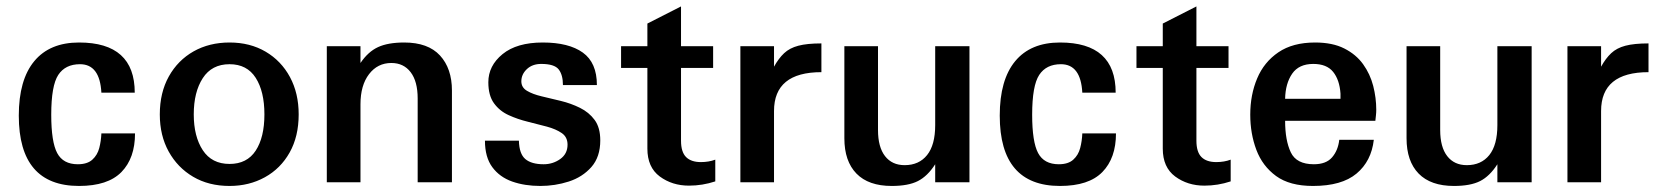

<svg xmlns="http://www.w3.org/2000/svg" viewBox="-20 -582 5299 613"><path d="M232.4 11.7Q40 11.7 40 -212.9Q40 -327.1 89.4 -386.7Q138.7 -446.3 232.4 -446.3Q410.2 -446.3 410.2 -286.1Q383.8 -286.1 356.9 -286.1Q330.1 -286.1 303.7 -286.1Q298.8 -377 235.4 -377Q188.5 -377 166 -342.8Q143.6 -308.6 143.6 -215.8Q143.6 -128.9 162.6 -93.3Q181.6 -57.6 228.5 -57.6Q258.8 -57.6 274.9 -72.3Q291 -86.9 296.9 -109.4Q302.7 -131.8 303.7 -156.2Q330.1 -156.2 356.9 -156.2Q383.8 -156.2 411.1 -156.2Q411.1 -77.1 367.7 -32.7Q324.2 11.7 232.4 11.7Z M712.9 11.7Q646.5 11.7 596.7 -17.6Q546.9 -46.9 518.6 -98.1Q490.2 -149.4 490.2 -216.8Q490.2 -286.1 519 -337.9Q547.9 -389.6 598.1 -418Q648.4 -446.3 712.9 -446.3Q778.3 -446.3 828.1 -417Q877.9 -387.7 905.8 -335.9Q933.6 -284.2 933.6 -216.8Q933.6 -146.5 904.8 -95.2Q876 -43.9 825.7 -16.1Q775.4 11.7 712.9 11.7ZM712.9 -58.6Q768.6 -58.6 796.4 -101.1Q824.2 -143.6 824.2 -216.8Q824.2 -290 796.4 -333.5Q768.6 -377 712.9 -377Q656.2 -377 627.4 -332.5Q598.6 -288.1 598.6 -216.8Q598.6 -146.5 627.4 -102.5Q656.2 -58.6 712.9 -58.6Z M1023.4 0V-434.6H1130.9V-380.9Q1155.3 -417 1187 -431.6Q1218.8 -446.3 1270.5 -446.3Q1346.7 -446.3 1384.8 -404.8Q1422.9 -363.3 1422.9 -293V0H1313.5V-267.6Q1313.5 -322.3 1291 -351.6Q1268.6 -380.9 1229.5 -380.9Q1185.5 -380.9 1158.2 -345.2Q1130.9 -309.6 1130.9 -249V0Z M1705.1 11.7Q1655.3 11.7 1615.2 -2.4Q1575.2 -16.6 1551.8 -48.3Q1528.3 -80.1 1528.3 -132.8H1636.7Q1637.7 -90.8 1657.2 -74.2Q1676.8 -57.6 1715.8 -57.6Q1745.1 -57.6 1768.6 -74.2Q1792 -90.8 1792 -120.1Q1792 -144.5 1773.4 -157.2Q1754.9 -169.9 1726.1 -177.7Q1697.3 -185.5 1665 -193.4Q1632.8 -201.2 1604 -214.4Q1575.2 -227.5 1557.1 -252.4Q1539.1 -277.3 1539.1 -319.3Q1539.1 -372.1 1584.5 -409.2Q1629.9 -446.3 1712.9 -446.3Q1795.9 -446.3 1840.8 -414.1Q1885.7 -381.8 1885.7 -310.5H1777.3Q1777.3 -342.8 1763.7 -360.4Q1750 -377.9 1708 -377.9Q1679.7 -377.9 1662.1 -361.3Q1644.5 -344.7 1644.5 -322.3Q1644.5 -302.7 1662.6 -292Q1680.7 -281.2 1709.5 -274.4Q1738.3 -267.6 1770.5 -259.8Q1802.7 -252 1831.5 -237.8Q1860.4 -223.6 1878.4 -199.2Q1896.5 -174.8 1896.5 -133.8Q1896.5 -81.1 1868.2 -48.8Q1839.8 -16.6 1795.9 -2.4Q1752 11.7 1705.1 11.7Z M2179.7 10.7Q2126 10.7 2086.4 -18.6Q2046.9 -47.9 2046.9 -107.4V-365.2H1962.9V-434.6H2046.9V-506.8L2154.3 -561.5V-434.6H2256.8V-365.2H2154.3V-132.8Q2154.3 -96.7 2170.4 -80.6Q2186.5 -64.5 2217.8 -64.5Q2243.2 -64.5 2263.7 -72.3V-2.9Q2222.7 10.7 2179.7 10.7Z M2343.8 0V-434.6H2451.2V-369.1Q2465.8 -395.5 2483.4 -412.1Q2501 -428.7 2528.8 -436Q2556.6 -443.4 2602.5 -443.4V-351.6Q2451.2 -351.6 2451.2 -227.5V0Z M2827.1 11.7Q2752.9 11.7 2714.4 -27.8Q2675.8 -67.4 2675.8 -140.6V-434.6H2783.2V-167Q2783.2 -112.3 2805.7 -83.5Q2828.1 -54.7 2868.2 -54.7Q2914.1 -54.7 2939.9 -86.9Q2965.8 -119.1 2965.8 -182.6V-434.6H3075.2V0H2965.8V-57.6Q2941.4 -19.5 2910.6 -3.9Q2879.9 11.7 2827.1 11.7Z M3364.3 11.7Q3171.9 11.7 3171.9 -212.9Q3171.9 -327.1 3221.2 -386.7Q3270.5 -446.3 3364.3 -446.3Q3542 -446.3 3542 -286.1Q3515.6 -286.1 3488.8 -286.1Q3461.9 -286.1 3435.5 -286.1Q3430.7 -377 3367.2 -377Q3320.3 -377 3297.9 -342.8Q3275.4 -308.6 3275.4 -215.8Q3275.4 -128.9 3294.4 -93.3Q3313.5 -57.6 3360.4 -57.6Q3390.6 -57.6 3406.7 -72.3Q3422.9 -86.9 3428.7 -109.4Q3434.6 -131.8 3435.5 -156.2Q3461.9 -156.2 3488.8 -156.2Q3515.6 -156.2 3543 -156.2Q3543 -77.1 3499.5 -32.7Q3456.1 11.7 3364.3 11.7Z M3825.2 10.7Q3771.5 10.7 3731.9 -18.6Q3692.4 -47.9 3692.4 -107.4V-365.2H3608.4V-434.6H3692.4V-506.8L3799.8 -561.5V-434.6H3902.3V-365.2H3799.8V-132.8Q3799.8 -96.7 3815.9 -80.6Q3832 -64.5 3863.3 -64.5Q3888.7 -64.5 3909.2 -72.3V-2.9Q3868.2 10.7 3825.2 10.7Z M4171.9 11.7Q4097.7 11.7 4054.2 -20Q4010.7 -51.8 3991.2 -103.5Q3971.7 -155.3 3971.7 -215.8Q3971.7 -279.3 3993.7 -331.5Q4015.6 -383.8 4061.5 -415Q4107.4 -446.3 4178.7 -446.3Q4234.4 -446.3 4272 -427.2Q4309.6 -408.2 4332 -377Q4354.5 -345.7 4364.3 -307.6Q4374 -269.5 4374 -231.4Q4374 -222.7 4373 -213.9Q4372.1 -205.1 4371.1 -196.3H4083Q4083 -133.8 4101.1 -95.7Q4119.1 -57.6 4174.8 -57.6Q4213.9 -57.6 4232.9 -79.6Q4252 -101.6 4255.9 -135.7H4366.2Q4358.4 -67.4 4311 -27.8Q4263.7 11.7 4171.9 11.7ZM4083 -266.6H4259.8Q4259.8 -276.4 4259.8 -283.2Q4256.8 -327.1 4236.3 -352.5Q4215.8 -377.9 4172.9 -377.9Q4127 -377.9 4105.5 -346.7Q4084 -315.4 4083 -266.6Z M4622.1 11.7Q4547.9 11.7 4509.3 -27.8Q4470.7 -67.4 4470.7 -140.6V-434.6H4578.1V-167Q4578.1 -112.3 4600.6 -83.5Q4623 -54.7 4663.1 -54.7Q4709 -54.7 4734.9 -86.9Q4760.7 -119.1 4760.7 -182.6V-434.6H4870.1V0H4760.7V-57.6Q4736.3 -19.5 4705.6 -3.9Q4674.8 11.7 4622.1 11.7Z M4984.4 0V-434.6H5091.8V-369.1Q5106.4 -395.5 5124 -412.1Q5141.6 -428.7 5169.4 -436Q5197.3 -443.4 5243.2 -443.4V-351.6Q5091.8 -351.6 5091.8 -227.5V0Z"/></svg>

Font: Padauk
Style: Bold
Weight: 700
Designer: Debbi Hosken, Becca Hirsbrunner Spalinger
Foundry: SIL International
Version: Version 5.003